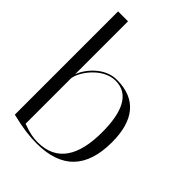

<svg xmlns="http://www.w3.org/2000/svg" viewBox="-218 -851 957 957"><g transform="rotate(45 260.0 -372.5)"><path d="M40 -749V-21C117 -2 169 4 218 4C393 4 480 -86 480 -266C480 -416 417 -504 277 -504C192 -504 129 -428 110 -376V-749ZM276 -496C372 -496 410 -406 410 -267C410 -102 353 -4 217 -4C190 -4 160 -8 110 -27V-346C114 -394 185 -496 276 -496Z"/></g></svg>

Font: Italiana
Style: Regular
Weight: 400
Designer: Santiago Orozco
Foundry: Santiago Orozco
Version: Version 1.000;PS 001.001;hotconv 1.0.56